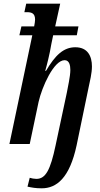

<svg xmlns="http://www.w3.org/2000/svg" viewBox="-20 -780 543 1040"><path d="M206 240C286 240 357 185 395 7L459 -302C467 -339 478 -384 478 -420C478 -476 455 -524 388 -524C324 -524 279 -481 229 -396H225C233 -424 249 -485 258 -541L268 -589H396L405 -637H279L306 -760H122L112 -714H126C151 -714 170 -708 170 -674C170 -666 168 -652 165 -637H96L85 -589H155L31 0H141L189 -228C207 -308 271 -454 330 -454C356 -454 361 -425 361 -401C361 -366 347 -307 342 -278L281 8C253 141 227 189 177 189C166 189 149 186 141 183L129 231C152 236 173 240 206 240Z"/></svg>

Font: Noto Serif Condensed Semi
Style: Italic
Weight: 600
Width: 3
Italic angle: -12°
Designer: Monotype Design Team
Foundry: Monotype Imaging Inc.
Version: Version 1.901